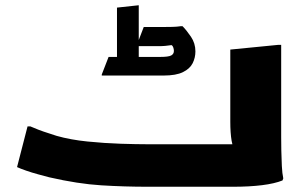

<svg xmlns="http://www.w3.org/2000/svg" viewBox="-20 -712 1168 732"><path d="M85 -230H96Q107 -225 126.5 -217.5Q146 -210 165.5 -204Q185 -198 196 -194Q249 -179 313.5 -172.5Q378 -166 439.5 -164Q501 -162 544 -162H945L881 -135Q868 -146 863 -175.5Q858 -205 858 -248V-523L1041 -541H1052V-189Q1052 -169 1052.5 -139Q1053 -109 1054.5 -79.5Q1056 -50 1060 -32L1057 -24Q1027 -12 979 -6Q931 0 868 0H544Q454 0 365.5 -5.5Q277 -11 168 -36Q149 -41 125 -47.5Q101 -54 79.5 -61.5Q58 -69 45 -75ZM509 -463 493 -495H591Q622 -495 632.5 -500.5Q643 -506 643 -518Q643 -523 641 -530Q639 -537 634 -540Q621 -538 609.5 -537Q598 -536 581 -536H500L528 -609H598Q619 -609 637.5 -609.5Q656 -610 668 -612H676Q691 -597 708 -572Q725 -547 725 -516Q725 -492 714.5 -471Q704 -450 677.5 -437Q651 -424 604 -424H368V-428L394 -495H442L426 -463V-683L509 -692Z"/></svg>

Font: Kufam ExtraBold
Style: Italic
Weight: 800
Italic angle: -11°
Designer: Artur Schmal
Foundry: Original Type
Version: Version 1.301; ttfautohint (v1.8.3)